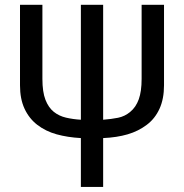

<svg xmlns="http://www.w3.org/2000/svg" viewBox="-20 -565 754 787"><path d="M652.3 -215.3Q652.3 -159.7 633.8 -119.1Q615.2 -78.6 582 -53.7Q547.4 -27.3 503.2 -14.4Q459 -1.5 402.8 1V201.2H311.5V1Q257.3 -2 212.2 -14.4Q167 -26.9 132.3 -53.7Q99.1 -79.6 80.6 -119.4Q62 -159.2 62 -215.3V-545.4H153.8V-241.7Q153.8 -188 166.3 -156Q178.7 -124 200.7 -106.4Q222.2 -89.4 250.5 -82.8Q278.8 -76.2 311.5 -74.2V-545.4H402.8V-74.2Q436 -76.7 463.9 -82.3Q491.7 -87.9 513.7 -106.4Q537.1 -125.5 548.8 -158Q560.5 -190.4 560.5 -241.7V-545.4H652.3Z"/></svg>

Font: IranNastaliq
Style: Regular
Weight: 400
Designer: Hossein Zahedi
Version: Version 1.5